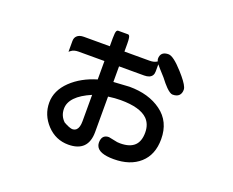

<svg xmlns="http://www.w3.org/2000/svg" viewBox="-106 -752 1212 1000"><g transform="rotate(20 500.0 -252.0)"><path d="M529.3 -239.7Q497.6 -239.7 460.4 -234.4V-38.1Q460.4 16.6 432.9 44.2Q405.3 71.8 350.6 71.8Q280.8 71.8 231.9 20Q183.1 -32.2 183.1 -100.6Q183.1 -167.5 239.7 -222.2Q294.9 -274.9 379.4 -299.8V-401.9H236.3Q210 -401.9 195.8 -390.1L187 -383.3V-442.4Q187 -460.9 197.8 -471.2Q210 -483.9 236.3 -483.9H379.4V-527.3Q379.4 -561 384.3 -569.3Q387.7 -574.7 392.6 -574.7H447.3Q456.1 -574.7 458.5 -558.1Q460.4 -547.4 460.4 -527.3V-483.9H599.6Q626 -483.9 641.1 -495.1Q637.2 -502.9 637.2 -508.5Q637.2 -514.2 637.7 -518.1Q638.2 -522 639.6 -525.4Q647.9 -549.3 681.6 -549.3Q708.5 -549.3 763.7 -487.8Q806.2 -440.9 815.9 -416Q818.8 -408.7 818.8 -402.3Q818.8 -381.8 807.4 -370.4Q795.9 -358.9 772.5 -358.9Q758.8 -358.9 735.8 -381.8Q719.2 -398.4 697.3 -427.2L666 -461.9Q655.8 -472.7 648.9 -481.9V-442.4Q648.9 -415.5 626 -406.2Q615.2 -401.9 599.6 -401.9H460.4V-315.4L547.9 -320.8Q655.3 -320.8 725.1 -269.5Q796.4 -217.8 796.4 -120.1Q796.4 -33.7 742.9 14.2Q689.5 62 598.6 62Q515.6 62 501 24.4Q497.6 16.1 497.6 6.8Q497.6 -32.2 528.8 -37.1Q532.7 -37.6 537.1 -37.6H537.6L586.4 -27.8L602.5 -26.9Q656.7 -26.9 682.6 -52.7Q706.5 -76.7 706.5 -124Q706.5 -169.9 679.2 -197.8Q636.7 -239.7 529.3 -239.7ZM379.4 -214.4Q266.1 -166 266.1 -96.7Q266.1 -57.1 294.4 -30.3Q324.7 -13.2 341.8 -11.2Q356.9 -11.2 365.7 -20Q379.4 -33.7 379.4 -68.4Z"/></g></svg>

Font: YuPearl-Medium
Style: Medium
Weight: 500
Designer: Max Yao
Foundry: Max-Everyday
Version: Version 1.011; ttfautohint (v1.8.3)